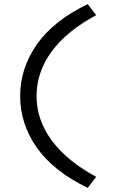

<svg xmlns="http://www.w3.org/2000/svg" viewBox="-20 -720 574 924"><path d="M402 184Q238 105 157.5 -9Q77 -123 77 -258Q77 -392 158 -507Q239 -622 402 -700L443 -647Q301 -571 228.5 -472Q156 -373 156 -258Q156 -143 229 -44Q302 55 443 131Z"/></svg>

Font: Lexend Giga Light
Style: Regular
Weight: 300
Version: Version 1.007